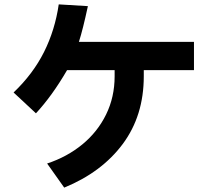

<svg xmlns="http://www.w3.org/2000/svg" viewBox="-20 -740 960 876"><path d="M865 -420H636V-392Q636 -212 540 -83Q444 46 273 116L195 6Q286 -24 355.5 -81Q425 -138 464 -217.5Q503 -297 503 -392V-420H286Q218 -303 144 -223L42 -318Q131 -403 181 -503Q231 -603 248 -720L381 -712Q358 -605 340 -549H865Z"/></svg>

Font: BM Euljiro oraeorae
Style: Regular
Weight: 400
Designer: Bongjin Kim; Bomjun Kim; Myungsoo Han; Hyesun Chae; Mikyoung Jeong; Wujin Sim; Minjae Kang; Suwha Jang;
Foundry: Sandoll Inc.
Version: Version 1.000;hotconv 1.0.109;makeexe 2.5.65596